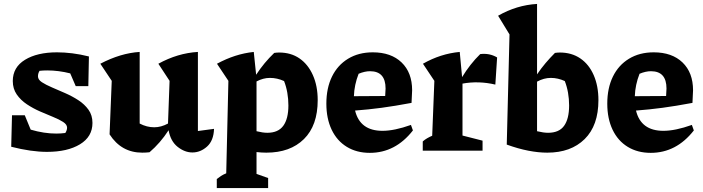

<svg xmlns="http://www.w3.org/2000/svg" viewBox="-20 -766 3573 976"><path d="M37 -20 41 -180H106L136 -107Q170 -97 202.5 -92Q235 -87 266 -87Q289 -87 312 -90Q321 -104 321 -117Q321 -133 301 -146Q281 -159 250 -171.5Q219 -184 183.5 -199.5Q148 -215 116.5 -236Q85 -257 65 -286Q45 -315 45 -354Q45 -424 107 -462Q169 -500 270 -500Q307 -500 347.5 -495Q388 -490 432 -479L429 -328H365L337 -393Q278 -408 220 -408Q200 -408 181 -406Q173 -393 173 -378Q173 -361 193 -348Q213 -335 244.5 -321.5Q276 -308 311.5 -292.5Q347 -277 378.5 -256.5Q410 -236 430 -208Q450 -180 450 -141Q450 -71 386.5 -32.5Q323 6 219 6Q179 6 133.5 -0.5Q88 -7 37 -20Z M537 -83 548 -355 490 -442Q593 -496 690 -502V-138Q726 -119 764 -119Q799 -119 834 -138L842 -355L785 -442Q883 -496 986 -502V-100L1068 -111Q1066 -51 1032.5 -21Q999 9 958 9Q919 9 883 -19.5Q847 -48 837 -104Q795 -39 740 8Q730 9 721 9.5Q712 10 703 10Q597 10 537 -83Z M1082 190V144Q1092 136 1103.5 128.5Q1115 121 1130 115L1141 -355L1083 -442Q1129 -467 1175.5 -482Q1222 -497 1270 -502L1282 -386Q1303 -418 1325.5 -445Q1348 -472 1374 -497Q1387 -499 1399 -499Q1459 -499 1502.5 -469Q1546 -439 1570.5 -384Q1595 -329 1595 -257Q1595 -128 1525 -59Q1455 10 1334 10Q1310 10 1284 7V118L1343 139V190ZM1352 -370Q1318 -370 1284 -352V-99Q1316 -91 1339 -91Q1394 -91 1420 -126.5Q1446 -162 1446 -230Q1446 -263 1440.5 -294.5Q1435 -326 1424 -354Q1389 -370 1352 -370Z M1860 11Q1793 11 1743 -19.5Q1693 -50 1666 -106.5Q1639 -163 1639 -239Q1639 -318 1667.5 -376.5Q1696 -435 1749.5 -467.5Q1803 -500 1875 -500Q1968 -500 2021.5 -448.5Q2075 -397 2075 -307L2072 -243Q1987 -227 1919.5 -218Q1852 -209 1785 -204Q1810 -101 1924 -101Q1985 -101 2069 -131L2079 -103Q1990 11 1860 11ZM1803 -391Q1781 -335 1779 -277L1938 -278L1940 -316Q1940 -404 1861 -404Q1834 -404 1803 -391Z M2129 0V-47Q2139 -56 2151 -63Q2163 -70 2177 -76L2188 -355L2130 -442Q2219 -493 2317 -502L2329 -374Q2369 -440 2421 -491Q2468 -497 2507 -474L2498 -336Q2413 -356 2331 -341V-77L2433 -51V0Z M2556 -31 2570 -591 2512 -686Q2606 -740 2710 -746V-388Q2731 -419 2753.5 -445.5Q2776 -472 2801 -497Q2814 -499 2826 -499Q2886 -499 2930 -469Q2974 -439 2998 -384Q3022 -329 3022 -257Q3022 -128 2952 -59Q2882 10 2762 10Q2717 10 2665.5 0Q2614 -10 2556 -31ZM2780 -370Q2745 -370 2710 -351V-99Q2743 -91 2766 -91Q2822 -91 2847.5 -126.5Q2873 -162 2873 -230Q2873 -263 2867.5 -294.5Q2862 -326 2851 -354Q2816 -370 2780 -370Z M3288 11Q3221 11 3171 -19.5Q3121 -50 3094 -106.5Q3067 -163 3067 -239Q3067 -318 3095.5 -376.5Q3124 -435 3177.5 -467.5Q3231 -500 3303 -500Q3396 -500 3449.5 -448.5Q3503 -397 3503 -307L3500 -243Q3415 -227 3347.5 -218Q3280 -209 3213 -204Q3238 -101 3352 -101Q3413 -101 3497 -131L3507 -103Q3418 11 3288 11ZM3231 -391Q3209 -335 3207 -277L3366 -278L3368 -316Q3368 -404 3289 -404Q3262 -404 3231 -391Z"/></svg>

Font: Piazzolla
Style: Bold
Weight: 700
Designer: Juan Pablo del Peral
Foundry: Huerta Tipografica
Version: Version 1.330